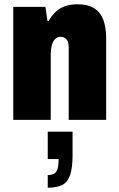

<svg xmlns="http://www.w3.org/2000/svg" viewBox="-20 -560 556 897"><path d="M42 0V-528H192L202 -462H207Q222 -488 241 -505.5Q260 -523 285 -531.5Q310 -540 341 -540Q391 -540 420.5 -521Q450 -502 463 -466.5Q476 -431 476 -381V0H301V-339Q301 -350 299 -359Q297 -368 292 -374.5Q287 -381 280 -384.5Q273 -388 264 -388Q247 -388 236.5 -376.5Q226 -365 221.5 -346.5Q217 -328 217 -305V0ZM203 317V258Q232 258 243 242Q254 226 254 183H203V55H319V166Q319 223 308 256.5Q297 290 272 303.5Q247 317 203 317Z"/></svg>

Font: Archivo Condensed Black
Style: Regular
Weight: 900
Width: 3
Designer: Hector Gatti
Foundry: Omnibus-Type
Version: Version 2.001